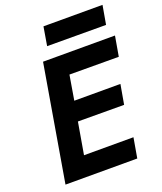

<svg xmlns="http://www.w3.org/2000/svg" viewBox="-159 -989 919 1091"><g transform="rotate(-20 300.0 -444.0)"><path d="M217 -775 236 -888H593L573 -774ZM165 -700H600L579 -579L281 -580L256 -431H535L514 -312L235 -313L202 -121H501L480 0H46Z"/></g></svg>

Font: Von Semi
Style: Italic
Weight: 600
Version: Version 4.000; ttfautohint (v1.8.4.7-5d5b)